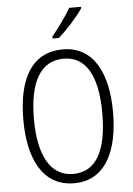

<svg xmlns="http://www.w3.org/2000/svg" viewBox="-62 -993 726 1049"><g transform="rotate(-5 301.0 -468.5)"><path d="M423 -939V-947H358C331 -900 293 -848 253 -799V-788H288C331 -826 394 -895 423 -939ZM547 -358C547 -572 472 -724 303 -724C140 -724 55 -595 55 -359C55 -157 123 10 302 10C478 10 547 -153 547 -358ZM113 -358C113 -557 174 -673 303 -673C426 -673 488 -562 488 -358C488 -154 428 -41 301 -41C177 -41 113 -158 113 -358Z"/></g></svg>

Font: Noto Sans Thai Looped Condensed Light
Style: Regular
Weight: 300
Width: 3
Designer: Sasikarn Vongin, Ben Mitchell
Foundry: The Fontpad Ltd
Version: Version 1.001